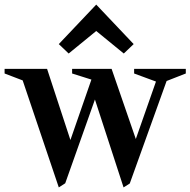

<svg xmlns="http://www.w3.org/2000/svg" viewBox="-65 -800 829 836"><path d="M191 16 30 -461 44 -446 -45 -480V-500H140L245 -180H238L337 -465L344 -450L249 -480V-500H421L528 -190L524 -188L618 -456L622 -442L519 -480V-500H744V-480L652 -444L665 -460L500 -1L473 16L345 -377H352L219 -2ZM234 -567 191 -608 354 -780 517 -608 474 -567 354 -665Z"/></svg>

Font: Wittgenstein SemiBold
Style: Regular
Weight: 600
Designer: Jörg Drees
Foundry: Jörg Drees
Version: Version 1.500